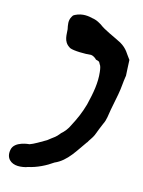

<svg xmlns="http://www.w3.org/2000/svg" viewBox="-120 -817 704 943"><g transform="rotate(15 232.0 -345.5)"><path d="M131 -721C118 -699 124 -677 128 -657C131 -634 125 -594 161 -573L163 -571C185 -562 242 -562 273 -565C283 -564 295 -556 301 -549C321 -544 318 -544 325 -531L326 -530C330 -525 333 -513 335 -495C341 -442 332 -391 316 -325C303 -279 287 -244 268 -208L267 -206C259 -188 245 -169 227 -154V-153C208 -129 200 -128 172 -105C148 -91 112 -69 93 -63H92C92 -63 18 -58 10 -13C1 32 31 54 65 55C74 55 82 55 92 53C96 52 105 51 114 47C158 38 203 15 235 -8C296 -34 329 -98 363 -144L365 -146C372 -160 381 -168 392 -191V-192L393 -194C401 -214 407 -232 417 -254C429 -277 430 -303 435 -330L451 -412C458 -449 458 -475 463 -505L464 -510C463 -533 461 -559 460 -590C439 -616 432 -639 394 -661C354 -682 307 -700 279 -722L263 -731C249 -738 243 -738 238 -740H236C212 -746 180 -752 144 -734L136 -729Z"/></g></svg>

Font: Vapor
Style: BlkObl
Weight: 900
Foundry: Cannot Into Space Fonts
Version: Version 0.179